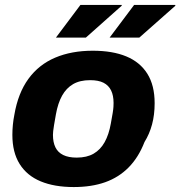

<svg xmlns="http://www.w3.org/2000/svg" viewBox="-20 -744 729 776"><path d="M278 12Q200 12 144.5 -11Q89 -34 59.5 -81Q30 -128 30 -199Q30 -219 32 -239.5Q34 -260 38 -280Q53 -368 95 -425.5Q137 -483 203 -511Q269 -539 355 -539Q435 -539 490.5 -516Q546 -493 575.5 -446Q605 -399 605 -327Q605 -280 594.5 -241Q584 -202 564 -170Q540 -108 500 -67.5Q460 -27 405 -7.5Q350 12 278 12ZM290 -107Q331 -107 358.5 -123Q386 -139 403 -169.5Q420 -200 428 -245Q433 -272 435.5 -287.5Q438 -303 438.5 -312Q439 -321 439 -328Q439 -358 429 -378.5Q419 -399 398.5 -409.5Q378 -420 344 -420Q303 -420 275.5 -404Q248 -388 231 -357.5Q214 -327 206 -282Q201 -255 198.5 -239Q196 -223 195 -214.5Q194 -206 194 -199Q194 -169 204 -148.5Q214 -128 235.5 -117.5Q257 -107 290 -107ZM206 -592 305 -724H472V-721L327 -592ZM423 -592 522 -724H688L689 -721L543 -592Z"/></svg>

Font: Archivo SemiBold ExtraBold
Style: Italic
Weight: 800
Italic angle: -10°
Version: Version 2.001